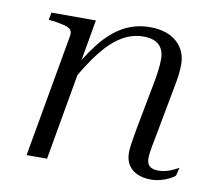

<svg xmlns="http://www.w3.org/2000/svg" viewBox="-65 -601 775 685"><g transform="rotate(10 323.0 -258.5)"><path d="M71 0H145L206 -347L203 -356L231 -516H70L65 -489L86 -487Q110 -483 125 -479Q140 -475 146 -467.5Q152 -460 150 -447ZM512 -138 549 -336Q553 -356 555.5 -375.5Q558 -395 558 -414Q558 -464 523 -495Q488 -526 426 -526Q373 -526 329 -501.5Q285 -477 247 -428.5Q209 -380 172 -310L186 -288Q223 -355 258.5 -400Q294 -445 331 -467Q368 -489 408 -489Q447 -489 465.5 -471Q484 -453 484 -421Q484 -402 481.5 -381.5Q479 -361 475 -339L441 -160Q438 -140 435 -124Q432 -108 430.5 -95Q429 -82 429 -72Q429 -45 441 -27Q453 -9 474 0Q495 9 521 9Q540 9 557 4.5Q574 0 588 -7Q602 -14 609 -21L616 -50Q609 -46 597.5 -40.5Q586 -35 572 -31Q558 -27 543 -27Q522 -27 511.5 -36Q501 -45 501 -65Q501 -74 502.5 -85Q504 -96 506.5 -110Q509 -124 512 -138Z"/></g></svg>

Font: Roboto Serif 120pt Expanded Light
Style: Italic
Weight: 300
Width: 7
Italic angle: -10°
Designer: Greg Gazdowicz
Foundry: Commercial Type
Version: Version 1.008